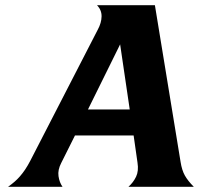

<svg xmlns="http://www.w3.org/2000/svg" viewBox="-20 -720 778 740"><path d="M216 -92Q202 -65 205.5 -41Q209 -17 221 0H11Q25 -10 36 -19.5Q47 -29 57 -40.5Q67 -52 76.5 -66Q86 -80 96 -99L357 -606Q371 -632 371.5 -656.5Q372 -681 354 -700H577L676 -96Q681 -64 692.5 -43.5Q704 -23 727 0H475Q494 -17 504.5 -39Q515 -61 510 -93L495 -198H269ZM480 -298 443 -549 319 -298Z"/></svg>

Font: LT Museum
Style: Bold Italic
Weight: 700
Designer: Daniel Lyons
Foundry: LyonsType
Version: Version 1.011